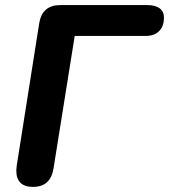

<svg xmlns="http://www.w3.org/2000/svg" viewBox="-20 -725 663 753"><path d="M44 -55Q44 -62 46 -78L134 -635Q146 -705 216 -705H559Q589 -705 606 -692.5Q623 -680 623 -656Q623 -622 604 -603Q585 -584 551 -584H273L190 -65Q184 -28 164 -10Q144 8 108 8Q77 8 60.5 -8Q44 -24 44 -55Z"/></svg>

Font: SN Pro Bold
Style: Bold Italic
Weight: 700
Italic angle: -9°
Designer: Tobias Whetton
Foundry: Supernotes
Version: Version 1.003